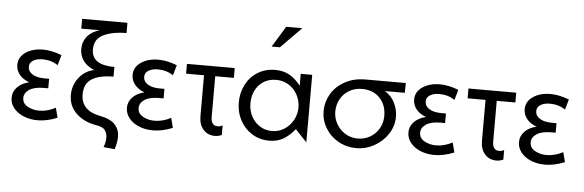

<svg xmlns="http://www.w3.org/2000/svg" viewBox="-56 -1002 4152 1365"><g transform="rotate(5 2019.5 -319.5)"><path d="M237 -59Q297 -59 355 -90L373 -20Q299 10 232 10Q178 10 133 -8.5Q88 -27 61.5 -60Q35 -93 35 -134Q35 -177 65.5 -209Q96 -241 150 -254Q103 -271 79 -302Q55 -333 55 -370Q55 -426 105 -460Q155 -494 229 -494Q291 -494 362 -466L341 -393Q292 -425 231 -425Q190 -425 164 -409Q138 -393 138 -364Q138 -331 169.5 -311Q201 -291 257 -291H289V-223H258Q189 -223 153.5 -199Q118 -175 118 -140Q118 -100 155.5 -79.5Q193 -59 237 -59Z M649 8Q701 16 716 39Q731 62 731 90Q731 123 717 159L797 167Q813 114 813 77Q813 27 781 -9Q749 -45 671 -60Q606 -72 571 -107.5Q536 -143 536 -202Q536 -279 590 -312.5Q644 -346 744 -346V-415Q581 -415 581 -526Q581 -603 647.5 -633Q714 -663 809 -663V-736H486V-666H617Q559 -649 528.5 -611Q498 -573 498 -523Q498 -475 525 -438Q552 -401 603 -381Q561 -373 527 -346Q493 -319 473 -278.5Q453 -238 453 -192Q453 -110 509 -58Q565 -6 649 8Z M1060 -59Q1120 -59 1178 -90L1196 -20Q1122 10 1055 10Q1001 10 956 -8.5Q911 -27 884.5 -60Q858 -93 858 -134Q858 -177 888.5 -209Q919 -241 973 -254Q926 -271 902 -302Q878 -333 878 -370Q878 -426 928 -460Q978 -494 1052 -494Q1114 -494 1185 -466L1164 -393Q1115 -425 1054 -425Q1013 -425 987 -409Q961 -393 961 -364Q961 -331 992.5 -311Q1024 -291 1080 -291H1112V-223H1081Q1012 -223 976.5 -199Q941 -175 941 -140Q941 -100 978.5 -79.5Q1016 -59 1060 -59Z M1597 -482V-412H1464V-123Q1464 -59 1512 -59Q1534 -59 1547 -69V0Q1523 11 1498 11Q1447 11 1415.5 -24.5Q1384 -60 1384 -120V-412H1256V-482Z M1900 -424Q1949 -424 1988.5 -399Q2028 -374 2050.5 -332Q2073 -290 2073 -242Q2073 -194 2050 -152Q2027 -110 1987.5 -84.5Q1948 -59 1899 -59Q1850 -59 1811.5 -84Q1773 -109 1751.5 -151Q1730 -193 1730 -241Q1730 -321 1776.5 -372.5Q1823 -424 1900 -424ZM2150 -482H2068V-397Q2031 -445 1987.5 -469.5Q1944 -494 1886 -494Q1816 -494 1761.5 -460.5Q1707 -427 1677 -369Q1647 -311 1647 -241Q1647 -172 1677.5 -114.5Q1708 -57 1762.5 -23Q1817 11 1886 11Q1943 11 1985.5 -13.5Q2028 -38 2068 -87L2150 0ZM1845 -657H1904L2051 -806H1936Z M2769 -236Q2769 -170 2732 -113.5Q2695 -57 2634.5 -23.5Q2574 10 2509 10Q2437 10 2378.5 -23Q2320 -56 2286.5 -112Q2253 -168 2253 -234Q2253 -297 2286 -354Q2319 -411 2382.5 -446.5Q2446 -482 2531 -482H2818L2817 -412H2675Q2723 -382 2746 -335Q2769 -288 2769 -236ZM2686 -235Q2686 -314 2638.5 -363.5Q2591 -413 2512 -413Q2460 -413 2420 -389Q2380 -365 2358 -324.5Q2336 -284 2336 -236Q2336 -190 2359 -149Q2382 -108 2422 -83.5Q2462 -59 2510 -59Q2560 -59 2600 -82.5Q2640 -106 2663 -146.5Q2686 -187 2686 -235Z M3069 -59Q3129 -59 3187 -90L3205 -20Q3131 10 3064 10Q3010 10 2965 -8.5Q2920 -27 2893.5 -60Q2867 -93 2867 -134Q2867 -177 2897.5 -209Q2928 -241 2982 -254Q2935 -271 2911 -302Q2887 -333 2887 -370Q2887 -426 2937 -460Q2987 -494 3061 -494Q3123 -494 3194 -466L3173 -393Q3124 -425 3063 -425Q3022 -425 2996 -409Q2970 -393 2970 -364Q2970 -331 3001.5 -311Q3033 -291 3089 -291H3121V-223H3090Q3021 -223 2985.5 -199Q2950 -175 2950 -140Q2950 -100 2987.5 -79.5Q3025 -59 3069 -59Z M3606 -482V-412H3473V-123Q3473 -59 3521 -59Q3543 -59 3556 -69V0Q3532 11 3507 11Q3456 11 3424.5 -24.5Q3393 -60 3393 -120V-412H3265V-482Z M3858 -59Q3918 -59 3976 -90L3994 -20Q3920 10 3853 10Q3799 10 3754 -8.5Q3709 -27 3682.5 -60Q3656 -93 3656 -134Q3656 -177 3686.5 -209Q3717 -241 3771 -254Q3724 -271 3700 -302Q3676 -333 3676 -370Q3676 -426 3726 -460Q3776 -494 3850 -494Q3912 -494 3983 -466L3962 -393Q3913 -425 3852 -425Q3811 -425 3785 -409Q3759 -393 3759 -364Q3759 -331 3790.5 -311Q3822 -291 3878 -291H3910V-223H3879Q3810 -223 3774.5 -199Q3739 -175 3739 -140Q3739 -100 3776.5 -79.5Q3814 -59 3858 -59Z"/></g></svg>

Font: Geom Light
Style: Regular
Weight: 300
Version: Version 1.102